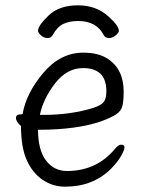

<svg xmlns="http://www.w3.org/2000/svg" viewBox="-20 -684 540 722"><path d="M225 18Q178 18 140 -8Q102 -34 80.5 -82Q59 -130 59 -210Q40 -226 40 -241Q40 -254 59 -254L65 -255Q78 -333 142.5 -409.5Q207 -486 293 -486Q350 -486 385 -463Q445 -424 445 -340Q445 -306 440.5 -286.5Q436 -267 417.5 -254.5Q399 -242 358 -227Q267 -196 123 -196Q123 -120 153 -80.5Q183 -41 232 -41Q343 -41 412 -124Q425 -140 436 -140Q448 -140 448 -130Q448 -120 435 -97Q422 -74 395 -47Q328 18 225 18ZM389 -621Q427 -587 427 -568Q427 -561 415 -551Q403 -541 390 -541Q376 -541 370 -552Q343 -605 274 -605Q241 -605 218 -594Q195 -583 178 -552Q172 -541 159 -541Q145 -541 134 -551Q123 -561 123 -568Q123 -588 163 -626Q203 -664 273 -664Q343 -664 389 -621ZM145 -252Q245 -252 330 -278Q361 -288 370.5 -301Q380 -314 380 -341Q380 -428 292 -428Q232 -428 187.5 -371Q143 -314 130 -252Z"/></svg>

Font: Moon Stars Kai T HW
Style: Regular
Weight: 400
Designer: GuiWonder
Version: Version 1.101